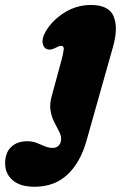

<svg xmlns="http://www.w3.org/2000/svg" viewBox="-145 -492 486 751"><path d="M297.5 -310.5 193.5 58Q169.5 143.5 118.8 191Q68 238.5 -10 238.5Q-66 238.5 -95.5 213Q-125 187.5 -125 146.5Q-125 106 -101.8 83.2Q-78.5 60.5 -38 60.5Q-18 60.5 -1.5 67Q15 73.5 30 80Q45 86.5 61.5 86.5Q77 86.5 85.8 76Q94.5 65.5 94 50Q94 37 85.5 21Q77 5 67 -14.8Q57 -34.5 52.8 -58.8Q48.5 -83 56.5 -113L95.5 -256.5Q102.5 -282.5 104.2 -297.5Q106 -312.5 94 -312.5Q86 -312.5 70 -304Q52 -294.5 38 -300Q25 -304.5 21.8 -323.5Q18.5 -342.5 34.5 -370.5Q60.5 -413.5 107.5 -443Q154.5 -472.5 210.5 -472.5Q281 -472.5 299.5 -428Q318 -383.5 297.5 -310.5Z"/></svg>

Font: Fraunces 72pt SuperSoft Black
Style: Italic
Weight: 900
Italic angle: -16°
Version: Version 1.000;[b76b70a41]